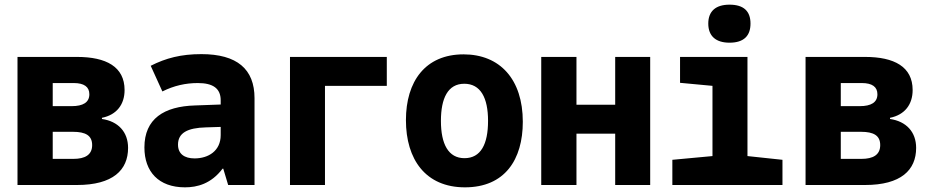

<svg xmlns="http://www.w3.org/2000/svg" viewBox="-20 -793 3981 823"><path d="M55 0H310C464 0 529 -64 529 -159C529 -228 486 -273 417 -283V-288C481 -301 514 -346 514 -407C514 -507 435 -549 310 -549H55ZM206 -338V-437H296C340 -437 363 -421 363 -389C363 -354 336 -338 287 -338ZM206 -112V-228H293C347 -228 375 -212 375 -171C375 -129 344 -112 295 -112Z M773 10C825 10 885 -5 934 -70H937L958 0H1071V-372C1071 -497 996 -561 843 -561C756 -561 691 -544 626 -511L676 -401C726 -426 776 -437 828 -437C893 -437 926 -414 926 -363V-345L816 -341C683 -337 599 -284 599 -161C599 -57 660 10 773 10ZM814 -114C771 -114 743 -133 743 -173C743 -223 783 -245 863 -247L926 -249V-214C926 -146 873 -114 814 -114Z M1223 0H1373V-425H1638V-549H1223Z M1973 10C2144 10 2221 -109 2221 -271C2221 -453 2123 -560 1967 -560C1803 -560 1720 -444 1720 -278C1720 -110 1804 10 1973 10ZM1971 -115C1902 -115 1870 -175 1870 -275C1870 -372 1900 -434 1970 -434C2040 -434 2072 -374 2072 -275C2072 -175 2041 -115 1971 -115Z M2300 0H2451V-220H2617V0H2767V-549H2617V-344H2451V-549H2300Z M3107 -610C3169 -610 3197 -640 3197 -692C3197 -745 3168 -773 3107 -773C3048 -773 3016 -745 3016 -692C3016 -637 3050 -610 3107 -610ZM2862 0H3334V-108L3184 -124V-549H2895V-438L3034 -425V-124L2862 -108Z M3433 0H3688C3842 0 3907 -64 3907 -159C3907 -228 3864 -273 3795 -283V-288C3859 -301 3892 -346 3892 -407C3892 -507 3813 -549 3688 -549H3433ZM3584 -338V-437H3674C3718 -437 3741 -421 3741 -389C3741 -354 3714 -338 3665 -338ZM3584 -112V-228H3671C3725 -228 3753 -212 3753 -171C3753 -129 3722 -112 3673 -112Z"/></svg>

Font: Noto Sans Mono SemiCondensed ExtraBold
Style: Regular
Weight: 800
Width: 4
Designer: Monotype Design Team
Foundry: Monotype Imaging Inc.
Version: Version 2.014